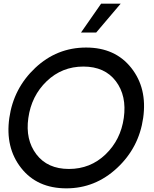

<svg xmlns="http://www.w3.org/2000/svg" viewBox="-20 -1020 842 1050"><path d="M533 -1000H640L506 -842H423ZM343 10Q183 10 95.5 -101.5Q8 -213 31 -375Q54 -537 172.5 -648.5Q291 -760 451 -760Q610 -760 698 -648.5Q786 -537 763 -375Q740 -213 620.5 -101.5Q501 10 343 10ZM657 -375Q674 -496 613.5 -576Q553 -656 436 -656Q319 -656 235.5 -576Q152 -496 135 -375Q118 -256 179 -176Q240 -96 357 -96Q474 -96 557 -175.5Q640 -255 657 -375Z"/></svg>

Font: Oakes Grotesk Medium
Style: Italic
Weight: 500
Italic angle: -8°
Designer: Samuel Oakes
Foundry: Samuel Oakes
Version: Version 1.000;PS 001.000;hotconv 1.0.88;makeotf.lib2.5.64775